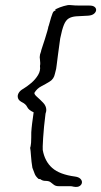

<svg xmlns="http://www.w3.org/2000/svg" viewBox="-20 -718 400 759"><path d="M271 20Q264 18 257 18Q250 18 243 18H212Q200 18 193 12.5Q186 7 179.5 2Q173 -3 159 -3Q148 -3 139 -10Q133 -10 132 -11Q121 -21 117.5 -30Q114 -39 108 -55Q104 -79 102.5 -102Q101 -125 99 -135H100Q104 -154 103.5 -175Q103 -196 105 -212Q105 -212 107 -230Q109 -248 113 -274Q93 -283 87.5 -295Q82 -307 65 -315Q50 -323 50 -337Q50 -345 55.5 -353Q61 -361 72 -367Q87 -376 103.5 -390Q120 -404 130.5 -421.5Q141 -439 138 -457Q139 -461 139 -464.5Q139 -468 139 -470Q139 -477 138 -482Q137 -487 137 -492Q137 -502 142 -514Q142 -517 147 -531.5Q152 -546 157.5 -563.5Q163 -581 167 -595Q171 -609 171 -612Q172 -613 175 -624.5Q178 -636 182 -649Q186 -662 188 -666Q190 -672 194.5 -674.5Q199 -677 202 -677Q193 -678 204 -683.5Q215 -689 232 -694Q249 -699 257 -698Q276 -696 297 -696Q318 -696 334 -696Q347 -696 353.5 -691Q360 -686 360 -679Q360 -671 352 -664Q344 -657 328 -656Q299 -655 281 -653.5Q263 -652 251.5 -645Q240 -638 232.5 -619.5Q225 -601 218 -566Q217 -559 214.5 -540.5Q212 -522 209 -500Q206 -478 204 -460.5Q202 -443 200 -438L197 -426Q193 -406 177 -396Q161 -386 143.5 -377Q126 -368 116 -351Q115 -345 126.5 -335Q138 -325 150.5 -312Q163 -299 163 -283Q163 -277 160 -269Q153 -214 150.5 -172.5Q148 -131 149 -125Q157 -80 186.5 -54Q216 -28 277 -20Q291 -18 297.5 -11.5Q304 -5 304 2Q304 11 295.5 17Q287 23 271 20Z"/></svg>

Font: Vujahday Script
Style: Regular
Weight: 400
Designer: Robert E. Leuschke
Foundry: Robert E. Leuschke
Version: Version 1.010; ttfautohint (v1.8.3)